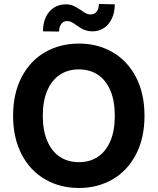

<svg xmlns="http://www.w3.org/2000/svg" viewBox="-20 -936 793 966"><path d="M377 9.8Q282.2 9.8 207 -33.7Q131.8 -77.1 88.9 -159.4Q45.9 -241.7 45.9 -353.5Q45.9 -465.8 88.9 -548.1Q131.8 -630.4 207 -673.6Q282.2 -716.8 377 -716.8Q471.2 -716.8 546.1 -673.6Q621.1 -630.4 664.1 -548.1Q707 -465.8 707 -353.5Q707 -241.2 664.1 -158.9Q621.1 -76.7 546.1 -33.4Q471.2 9.8 377 9.8ZM377 -586.9Q321.8 -586.9 281 -559.8Q240.2 -532.7 217.8 -480.2Q195.3 -427.7 195.3 -353.5Q195.3 -279.3 217.8 -226.8Q240.2 -174.3 281 -147.2Q321.8 -120.1 377 -120.1Q432.1 -120.1 472.7 -147.2Q513.2 -174.3 535.4 -226.6Q557.6 -278.8 557.6 -353.5Q557.6 -428.2 535.4 -480.5Q513.2 -532.7 472.7 -559.8Q432.1 -586.9 377 -586.9ZM310.5 -914.1Q333 -914.1 349.4 -906.7Q365.7 -899.4 387.7 -884.8Q401.9 -874 412.8 -868.7Q423.8 -863.3 435.5 -863.3Q455.6 -863.3 466.6 -877.7Q477.5 -892.1 477.5 -916L557.6 -914.1Q557.1 -872.1 542.2 -841.3Q527.3 -810.5 502 -794.4Q476.6 -778.3 445.3 -778.3Q427.2 -778.3 413.1 -782.7Q398.9 -787.1 389.6 -792.7Q380.4 -798.3 365.2 -808.6Q350.6 -819.3 340.3 -824.7Q330.1 -830.1 317.4 -830.1Q299.8 -830.1 288.6 -815.7Q277.3 -801.3 277.3 -777.3L196.3 -778.3Q196.3 -820.8 211.4 -851.6Q226.6 -882.3 252.4 -898.2Q278.3 -914.1 310.5 -914.1Z"/></svg>

Font: Pretendard JP
Style: Bold
Weight: 700
Designer: Base glyphs from Inter by Rasmus Andersson; Hangeul glyphs from Noto Sans CJK(Source Han Sans) by Jang Soo-young and Kan
Foundry: Kil Hyung-jin
Version: Version 1.309